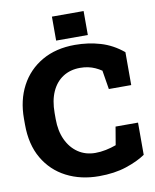

<svg xmlns="http://www.w3.org/2000/svg" viewBox="-97 -969 848 1052"><g transform="rotate(-10 327.0 -443.0)"><path d="M368.7 10.3Q267.1 10.3 187.5 -30.8Q107.9 -71.8 62.5 -149.7Q17.1 -227.5 17.1 -338.9V-371.6Q17.1 -474.1 58.8 -553Q100.6 -631.8 178 -676.5Q255.4 -721.2 361.8 -721.2Q436 -721.2 503.2 -701.4Q570.3 -681.6 627.9 -633.8V-450.7H503.4L486.3 -555.7Q469.7 -566.9 451.4 -575.2Q433.1 -583.5 412.4 -587.9Q391.6 -592.3 367.7 -592.3Q313.5 -592.3 272.9 -566.4Q232.4 -540.5 210.2 -491.5Q188 -442.4 188 -372.6V-338.9Q188 -273.4 210.9 -223.9Q233.9 -174.3 275.1 -146.5Q316.4 -118.7 370.6 -118.7Q399.4 -118.7 429.2 -124.8Q459 -130.9 486.8 -141.1L503.9 -241.7H628.9V-62.5Q586.4 -33.2 520.5 -11.5Q454.6 10.3 368.7 10.3ZM265.1 -762.2V-895.5H441.4V-762.2Z"/></g></svg>

Font: Roboto Slab LO Black
Style: Regular
Weight: 900
Designer: Google
Version: Version 2.000